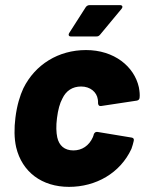

<svg xmlns="http://www.w3.org/2000/svg" viewBox="-20 -720 564 748"><path d="M256 -578H355C361 -578 365 -579 370 -585L453 -685C460 -693 457 -700 448 -700H329C324 -700 318 -698 314 -692L250 -592C245 -584 248 -578 256 -578ZM249 8C353 8 448 -45 492 -140C496 -151 499 -162 501 -171C503 -178 500 -183 493 -184L360 -206C353 -207 348 -204 345 -196C345 -194 345 -193 344 -192C343 -190 343 -188 342 -186C327 -152 299 -134 266 -134C231 -134 210 -153 203 -185C199 -204 198 -229 202 -260C206 -292 213 -318 223 -336C237 -366 262 -383 296 -383C332 -383 357 -361 361 -333C362 -329 362 -323 362 -317C363 -309 367 -306 374 -307L513 -328C520 -329 524 -334 524 -341C525 -350 524 -364 521 -380C503 -461 425 -525 315 -525C208 -525 117 -469 71 -376C58 -348 46 -310 40 -261C35 -221 35 -181 43 -146C66 -50 143 8 249 8Z"/></svg>

Font: Barlow ExtraBold
Style: Italic
Weight: 800
Italic angle: -7°
Designer: Jeremy Tribby
Foundry: Tribby Type
Version: Version 1.422;hotconv 1.0.109;makeotfexe 2.5.65596